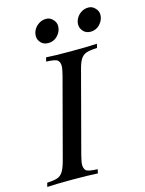

<svg xmlns="http://www.w3.org/2000/svg" viewBox="-150 -859 701 930"><g transform="rotate(-15 201.0 -394.0)"><path d="M227.1 -20 223.1 0Q176.3 -2.9 94.2 -2.9Q12.2 -2.9 -30.8 0L-25.9 -20Q9.3 -21.5 26.9 -27.8Q43.9 -34.2 54.7 -51.8Q65.4 -69.3 75.2 -106L180.2 -502Q188.5 -533.7 188.5 -549.3Q188.5 -564.9 179.2 -575.7Q169.9 -586.4 121.1 -587.9L126 -607.9Q166 -605 250 -605Q334 -605 380.9 -607.9L376 -587.9Q338.9 -586.4 321.3 -580.1Q303.7 -573.7 293 -556.6Q282.2 -539.6 272.9 -502L168 -106Q159.7 -74.2 159.7 -58.6Q159.7 -43 168.5 -32.2Q177.2 -21.5 227.1 -20ZM418.9 -773.4Q433.6 -758.8 433.6 -740.2Q433.6 -721.7 424.3 -706.1Q403.3 -671.9 366.7 -671.9Q344.7 -671.9 331.1 -686.5Q317.4 -701.2 316.9 -719.7Q316.9 -738.3 326.2 -753.4Q335 -768.6 350.6 -778.3Q366.2 -788.1 385.7 -788.1Q405.3 -788.1 418.9 -773.4ZM207 -773.4Q221.7 -758.8 221.7 -740.2Q221.7 -721.7 212.4 -706.1Q191.4 -671.9 154.8 -671.9Q131.8 -671.9 118.2 -686.5Q104.5 -701.2 104.5 -719.7Q104.5 -738.3 113.8 -753.4Q123 -768.6 138.7 -778.3Q154.3 -788.1 173.8 -788.1Q193.4 -788.1 207 -773.4Z"/></g></svg>

Font: PlayfairDisplaySC-Italic
Style: Italic
Weight: 400
Italic angle: -14°
Designer: Claus Eggers Sørensen
Foundry: Claus Eggers Sørensen
Version: Version 1.004;PS 001.004;hotconv 1.0.70;makeotf.lib2.5.58329